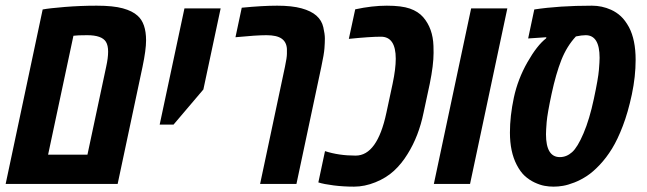

<svg xmlns="http://www.w3.org/2000/svg" viewBox="-33 -660 2322 689"><path d="M460.9 -603.5Q491.2 -576.7 491.2 -515.1Q491.2 -481 478.5 -420.4L389.2 0H-12.7L120.1 -626Q143.1 -630.4 199.2 -635Q255.4 -639.6 314.2 -639.6Q373 -639.6 407.7 -630.1Q442.4 -620.6 460.9 -603.5ZM348.1 -420.9Q355 -452.1 355 -474.6Q355 -497.1 347.2 -509.8Q332.5 -533.7 279.8 -533.7Q244.6 -533.7 230.5 -531.7L139.6 -105H280.8Z M696.8 -338.9 589.8 -212.9H540L628.9 -629.9H758.8Z M834.5 -632.3Q908.7 -639.6 961.7 -639.6Q1014.6 -639.6 1049.1 -630.1Q1083.5 -620.6 1102.5 -603.8Q1121.6 -586.9 1127.2 -562.3Q1132.8 -537.6 1132.8 -522.2Q1132.8 -506.8 1131.3 -486.6Q1129.9 -466.3 1120.1 -420.4L1030.8 0H900.4L989.7 -420.9Q996.6 -453.6 996.6 -467Q996.6 -480.5 996.6 -484.4Q995.1 -509.3 977.5 -521.5Q960 -533.7 923.3 -533.7Q886.7 -533.7 812 -526.4Z M1241.7 -626.5Q1302.2 -639.6 1355.2 -639.6Q1408.2 -639.6 1438 -629.2Q1467.8 -618.7 1485.4 -598.6Q1520.5 -558.1 1522.5 -495.1Q1522.9 -486.8 1522.9 -470.2Q1522.9 -426.8 1509.3 -359.9L1486.8 -254.9Q1469.7 -171.4 1429.7 -107.4Q1408.2 -72.3 1380.6 -46.9Q1353 -21.5 1314.2 -5.9Q1275.4 9.8 1237.5 9.8Q1199.7 9.8 1164.6 5.4Q1129.4 1 1109.4 -5.4L1133.3 -117.7Q1182.6 -101.6 1243.2 -101.6Q1320.8 -101.6 1353.5 -254.9L1376 -359.9Q1387.2 -413.1 1387.2 -449.2Q1387.2 -528.3 1334 -528.3Q1295.4 -528.3 1218.8 -520.5Z M1653.8 0H1523.9L1657.7 -629.9H1787.6Z M2091.3 -639.6Q2127 -639.6 2159.7 -625Q2179.2 -616.2 2194.8 -601.8Q2210.4 -587.4 2224.1 -562.5Q2248 -517.1 2248 -445.3Q2248 -385.3 2234.4 -321Q2220.7 -256.8 2202.1 -208.3Q2183.6 -159.7 2163.3 -126.7Q2143.1 -93.8 2119.1 -68.4Q2095.2 -43 2073.2 -28.6Q2051.3 -14.2 2028.1 -5.1Q2004.9 3.9 1987.5 6.8Q1970.2 9.8 1953.6 9.8Q1937 9.8 1920.9 6.8Q1904.8 3.9 1885.5 -5.1Q1866.2 -14.2 1850.3 -28.6Q1834.5 -43 1821.3 -68.4Q1796.9 -115.2 1796.9 -184.1Q1796.9 -243.7 1811 -309.8Q1825.2 -376 1859.6 -436.5Q1894 -497.1 1926.8 -522.5L1927.7 -526.4L1862.3 -522L1884.3 -626Q1973.1 -639.6 2091.3 -639.6ZM2118.7 -452.6Q2118.7 -533.7 2068.8 -533.7Q2054.7 -533.7 2033.7 -529.3Q2001 -494.1 1981.4 -444.6Q1961.9 -395 1946.5 -323.5Q1931.2 -252 1928.7 -221.7Q1926.3 -191.4 1926.3 -178.2Q1926.3 -96.2 1976.1 -96.2Q2000 -96.2 2019.8 -113.8Q2039.6 -131.3 2061 -181.6Q2082.5 -231.9 2098.1 -305.4Q2113.8 -378.9 2116.2 -408.9Q2118.7 -439 2118.7 -452.6Z"/></svg>

Font: Open Sans Hebrew Condensed
Style: Bold Italic
Weight: 700
Width: 3
Italic angle: -12°
Foundry: Ascender Corporation, Yanek Iontef
Version: Version 2.001;PS 002.001;hotconv 1.0.70;makeotf.lib2.5.58329